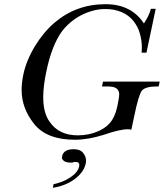

<svg xmlns="http://www.w3.org/2000/svg" viewBox="-20 -656 781 915"><path d="M741 -267 736 -244H728Q673 -244 656 -224Q640 -202 620 -104L606 -38Q601 -39 597 -39.5Q593 -40 589 -40Q551 -40 476 -14Q400 10 337 10Q203 10 143 -65Q83 -140 83 -227Q83 -261 91 -300Q98 -334 112.5 -369Q127 -404 146.5 -436Q166 -468 189.5 -496.5Q213 -525 240 -548Q343 -636 483 -636Q606 -636 666 -544Q677 -561 685.5 -578Q694 -595 699 -614H722L678 -405H655Q656 -418 656 -430Q656 -463 646.5 -496.5Q637 -530 615 -557Q593 -584 559 -598.5Q525 -613 482 -613Q452 -613 422.5 -605Q393 -597 366 -583Q339 -569 315.5 -549Q292 -529 274 -505Q226 -437 201 -316Q186 -246 186 -193Q186 -117 217 -75Q261 -11 351 -11Q405 -11 450 -31.5Q495 -52 516 -87Q531 -112 539 -149Q548 -191 548 -206Q548 -208 548 -210Q545 -240 509 -243Q505 -244 497 -244H466L471 -267ZM232 239 235 222Q282 212 316.5 188.5Q351 165 357 138Q358 134 358 130Q358 116 342 116Q336 116 333 116L325 119H316Q296 119 285.5 111.5Q275 104 275 94Q275 92 276 89Q283 55 331 55Q362 55 376 72.5Q390 90 390 109Q390 117 388 125Q379 165 336.5 197Q294 229 232 239Z"/></svg>

Font: New Athena Unicode
Style: Italic
Weight: 400
Designer: J. Rusten 1997; rev. by R. Hancock 2001, 2002, rev. by D. Mastronarde 2002-2019
Foundry: Society for Classical Studies (formerly American Philological Association)
Version: Version 5.008